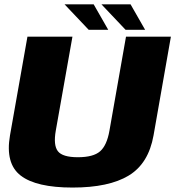

<svg xmlns="http://www.w3.org/2000/svg" viewBox="-20 -840 789 864"><path d="M306.5 4Q470 4 559.2 -50Q648.5 -104 671 -231L749 -675H547L472.5 -252Q461 -186 430.5 -159.2Q400 -132.5 330.5 -132.5Q261.5 -132.5 240.5 -159.5Q219.5 -186.5 231 -252L306 -675H103.5L25 -231Q3 -104 73 -50Q143 4 306.5 4ZM545 -706H633L567.5 -820.5H436.5ZM379 -706H467L401.5 -820.5H270.5Z"/></svg>

Font: Anybody UltraCondensed Thin ExtraBold
Style: Italic
Weight: 800
Italic angle: -10°
Version: Version 1.111